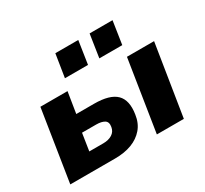

<svg xmlns="http://www.w3.org/2000/svg" viewBox="-150 -969 1269 1189"><g transform="rotate(-30 484.5 -375.0)"><path d="M38 0 118 -509H312L288 -359H415Q527 -359 572.5 -314Q618 -269 603 -174Q595 -116 562 -77.5Q529 -39 477.5 -19.5Q426 0 358 0ZM242 -118H342Q380 -118 405.5 -134Q431 -150 436 -181Q442 -215 421 -228Q400 -241 362 -241H261ZM657 0 737 -509H931L850 0ZM584 -586 609 -750H773L748 -586ZM338 -586 364 -750H528L503 -586Z"/></g></svg>

Font: Nunito Sans 6pt Black
Style: Italic
Weight: 900
Italic angle: -9°
Version: Version 3.101;gftools[0.9.27]